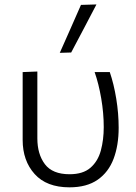

<svg xmlns="http://www.w3.org/2000/svg" viewBox="-20 -812 598 843"><path d="M285 10.5Q184.5 10.5 132 -48Q79.5 -106.5 79.5 -197.5V-495.5L144 -498V-204.5Q144 -135 177.2 -91Q210.5 -47 285.5 -47Q344.5 -47 377.2 -75.5Q410 -104 422.8 -151.2Q435.5 -198.5 435.5 -254Q435.5 -315 424.5 -379.5Q413.5 -444 395.5 -495.5H462Q480 -443 490.5 -378.2Q501 -313.5 501 -251Q501 -174 478.8 -115Q456.5 -56 408.8 -22.8Q361 10.5 285 10.5ZM242.5 -580Q266 -633 289.5 -686Q312.5 -738.5 335.5 -790.5L403.5 -792.5Q375.5 -739 348 -686.5Q320.5 -634 292.5 -581.5Z"/></svg>

Font: Heraclito Light
Style: Regular
Weight: 300
Designer: Kostas Bartsokas (font) & Cristiano Sobral (main changes)
Foundry: Kostas Bartsokas (font) & Cristiano Sobral (main changes)
Version: Version 1.00;July 8, 2020;FontCreator 13.0.0.2655 64-bit